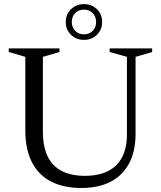

<svg xmlns="http://www.w3.org/2000/svg" viewBox="-20 -926 802 956"><path d="M612 -256.5V-643L526 -667V-685H737.5V-667L655 -643V-260Q655 -174 623.5 -113.8Q592 -53.5 531.8 -21.8Q471.5 10 385.5 10Q296 10 233.5 -22.5Q171 -55 138.5 -119Q106 -183 106 -277.5V-643L23.5 -667V-685H276V-667L193.5 -643V-271.5Q193.5 -197 217 -148Q240.5 -99 287 -74.8Q333.5 -50.5 403.5 -50.5Q471 -50.5 517.5 -74Q564 -97.5 588 -143.5Q612 -189.5 612 -256.5ZM398 -905.5Q437 -905.5 462.8 -880.2Q488.5 -855 488.5 -816.5Q488.5 -778 462.8 -752.8Q437 -727.5 398 -727.5Q359.5 -727.5 333.5 -752.8Q307.5 -778 307.5 -816.5Q307.5 -855 333.5 -880.2Q359.5 -905.5 398 -905.5ZM398 -755Q424.5 -755 441.5 -772.2Q458.5 -789.5 458.5 -816.5Q458.5 -843.5 441.5 -860.8Q424.5 -878 398 -878Q371.5 -878 354.5 -860.8Q337.5 -843.5 337.5 -816.5Q337.5 -789.5 354.5 -772.2Q371.5 -755 398 -755Z"/></svg>

Font: Newsreader 36pt
Style: Regular
Weight: 400
Designer: Hugues Gentile
Foundry: Production Type
Version: Version 1.003